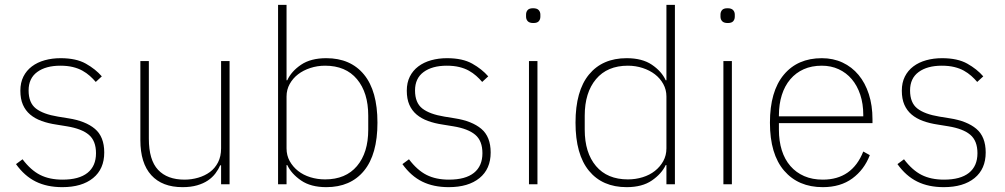

<svg xmlns="http://www.w3.org/2000/svg" viewBox="-20 -760 4144 792"><path d="M237 12Q174 12 127.5 -11Q81 -34 46 -83L73 -103Q107 -58 145.5 -38.5Q184 -19 238 -19Q306 -19 341 -47Q376 -75 376 -128Q376 -179 346.5 -204Q317 -229 256 -239L213 -246Q179 -251 151.5 -261Q124 -271 104.5 -287.5Q85 -304 74.5 -328Q64 -352 64 -386Q64 -419 76.5 -444Q89 -469 111.5 -486Q134 -503 164.5 -511.5Q195 -520 230 -520Q294 -520 334 -497.5Q374 -475 400 -445L375 -422Q364 -435 350.5 -447Q337 -459 320 -468.5Q303 -478 280.5 -483.5Q258 -489 229 -489Q169 -489 133.5 -463Q98 -437 98 -387Q98 -336 128 -312.5Q158 -289 219 -279L262 -272Q333 -261 371.5 -228.5Q410 -196 410 -131Q410 -63 364 -25.5Q318 12 237 12Z M892 -78H888Q881 -61 868.5 -44.5Q856 -28 837.5 -15.5Q819 -3 793 4.5Q767 12 733 12Q649 12 604 -37.5Q559 -87 559 -182V-508H594V-188Q594 -100 632 -59.5Q670 -19 741 -19Q770 -19 797.5 -27Q825 -35 846 -50.5Q867 -66 879.5 -90.5Q892 -115 892 -148V-508H927V0H892Z M1127 -740H1162V-429H1165Q1182 -466 1222 -493Q1262 -520 1326 -520Q1426 -520 1481.5 -452.5Q1537 -385 1537 -254Q1537 -123 1481.5 -55.5Q1426 12 1326 12Q1262 12 1222 -15.5Q1182 -43 1165 -79H1162V0H1127ZM1321 -20Q1406 -20 1452.5 -75Q1499 -130 1499 -225V-283Q1499 -378 1452.5 -433.5Q1406 -489 1321 -489Q1289 -489 1260 -479.5Q1231 -470 1209.5 -453.5Q1188 -437 1175 -413.5Q1162 -390 1162 -362V-148Q1162 -119 1175 -95.5Q1188 -72 1209.5 -55Q1231 -38 1260 -29Q1289 -20 1321 -20Z M1831 12Q1768 12 1721.5 -11Q1675 -34 1640 -83L1667 -103Q1701 -58 1739.5 -38.5Q1778 -19 1832 -19Q1900 -19 1935 -47Q1970 -75 1970 -128Q1970 -179 1940.5 -204Q1911 -229 1850 -239L1807 -246Q1773 -251 1745.5 -261Q1718 -271 1698.5 -287.5Q1679 -304 1668.5 -328Q1658 -352 1658 -386Q1658 -419 1670.5 -444Q1683 -469 1705.5 -486Q1728 -503 1758.5 -511.5Q1789 -520 1824 -520Q1888 -520 1928 -497.5Q1968 -475 1994 -445L1969 -422Q1958 -435 1944.5 -447Q1931 -459 1914 -468.5Q1897 -478 1874.5 -483.5Q1852 -489 1823 -489Q1763 -489 1727.5 -463Q1692 -437 1692 -387Q1692 -336 1722 -312.5Q1752 -289 1813 -279L1856 -272Q1927 -261 1965.5 -228.5Q2004 -196 2004 -131Q2004 -63 1958 -25.5Q1912 12 1831 12Z M2180 -665Q2164 -665 2157 -672.5Q2150 -680 2150 -691V-700Q2150 -711 2156.5 -718.5Q2163 -726 2179 -726Q2195 -726 2202 -718.5Q2209 -711 2209 -700V-691Q2209 -680 2202.5 -672.5Q2196 -665 2180 -665ZM2162 -508H2197V0H2162Z M2729 -79H2726Q2709 -43 2669 -15.5Q2629 12 2565 12Q2465 12 2409.5 -55.5Q2354 -123 2354 -254Q2354 -385 2409.5 -452.5Q2465 -520 2565 -520Q2629 -520 2669 -493Q2709 -466 2726 -429H2729V-740H2764V0H2729ZM2570 -20Q2602 -20 2631 -29Q2660 -38 2681.5 -55Q2703 -72 2716 -95.5Q2729 -119 2729 -148V-362Q2729 -390 2716 -413.5Q2703 -437 2681.5 -453.5Q2660 -470 2631 -479.5Q2602 -489 2570 -489Q2485 -489 2438.5 -433.5Q2392 -378 2392 -283V-225Q2392 -130 2438.5 -75Q2485 -20 2570 -20Z M2982 -665Q2966 -665 2959 -672.5Q2952 -680 2952 -691V-700Q2952 -711 2958.5 -718.5Q2965 -726 2981 -726Q2997 -726 3004 -718.5Q3011 -711 3011 -700V-691Q3011 -680 3004.5 -672.5Q2998 -665 2982 -665ZM2964 -508H2999V0H2964Z M3374 12Q3273 12 3214.5 -56Q3156 -124 3156 -254Q3156 -383 3213 -451.5Q3270 -520 3370 -520Q3417 -520 3455.5 -502Q3494 -484 3521.5 -451Q3549 -418 3564 -371.5Q3579 -325 3579 -268V-252H3193V-225Q3193 -178 3205 -140Q3217 -102 3240.5 -75Q3264 -48 3297.5 -33.5Q3331 -19 3374 -19Q3495 -19 3541 -135L3568 -120Q3545 -60 3496 -24Q3447 12 3374 12ZM3370 -489Q3328 -489 3295.5 -474.5Q3263 -460 3240 -433Q3217 -406 3205 -368Q3193 -330 3193 -284V-280H3541V-286Q3541 -332 3528.5 -369.5Q3516 -407 3493.5 -433.5Q3471 -460 3439.5 -474.5Q3408 -489 3370 -489Z M3873 12Q3810 12 3763.5 -11Q3717 -34 3682 -83L3709 -103Q3743 -58 3781.5 -38.5Q3820 -19 3874 -19Q3942 -19 3977 -47Q4012 -75 4012 -128Q4012 -179 3982.5 -204Q3953 -229 3892 -239L3849 -246Q3815 -251 3787.5 -261Q3760 -271 3740.5 -287.5Q3721 -304 3710.5 -328Q3700 -352 3700 -386Q3700 -419 3712.5 -444Q3725 -469 3747.5 -486Q3770 -503 3800.5 -511.5Q3831 -520 3866 -520Q3930 -520 3970 -497.5Q4010 -475 4036 -445L4011 -422Q4000 -435 3986.5 -447Q3973 -459 3956 -468.5Q3939 -478 3916.5 -483.5Q3894 -489 3865 -489Q3805 -489 3769.5 -463Q3734 -437 3734 -387Q3734 -336 3764 -312.5Q3794 -289 3855 -279L3898 -272Q3969 -261 4007.5 -228.5Q4046 -196 4046 -131Q4046 -63 4000 -25.5Q3954 12 3873 12Z"/></svg>

Font: IBM Plex Sans ExtLt
Style: Regular
Weight: 200
Designer: Mike Abbink, Paul van der Laan, Pieter van Rosmalen
Foundry: Bold Monday
Version: Version 3.005